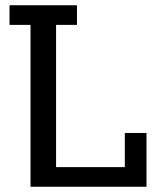

<svg xmlns="http://www.w3.org/2000/svg" viewBox="-20 -710 617 730"><path d="M96 0V-615.4H16.2V-690H272.6V-615.4H193.2V-74.6H454.6V-204.4H537V0Z"/></svg>

Font: Mozilla Headline ExtraLight
Style: Regular
Weight: 200
Designer: Studio DRAMA
Foundry: Studio DRAMA
Version: Version 1.000